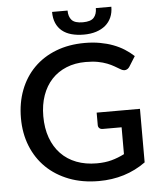

<svg xmlns="http://www.w3.org/2000/svg" viewBox="-60 -959 848 1018"><g transform="rotate(-5 364.0 -449.5)"><path d="M675 -354.5V-69.5Q567.5 8 425 8Q337.5 8 266.8 -19.2Q196 -46.5 146 -95.2Q96 -144 69 -211.5Q42 -279 42 -360Q42 -441.5 68 -509.2Q94 -577 142.5 -625.8Q191 -674.5 259.5 -701.2Q328 -728 413.5 -728Q457 -728 494.2 -721.2Q531.5 -714.5 563.5 -702.5Q595.5 -690.5 622.5 -673.5Q649.5 -656.5 672 -635.5L638.5 -582Q630.5 -569.5 618 -566.5Q605.5 -563.5 591 -572.5Q576.5 -581 560.2 -590.5Q544 -600 523 -608.2Q502 -616.5 474.5 -621.8Q447 -627 409.5 -627Q352.5 -627 306.8 -608.2Q261 -589.5 228.5 -554.8Q196 -520 178.5 -470.5Q161 -421 161 -360Q161 -295.5 179.5 -244.8Q198 -194 232 -158.8Q266 -123.5 314.2 -105Q362.5 -86.5 422 -86.5Q466.5 -86.5 501.2 -96Q536 -105.5 569.5 -122.5V-265.5H469Q457.5 -265.5 451 -271.8Q444.5 -278 444.5 -288V-354.5ZM413.5 -772.5Q377 -772.5 347.8 -780.5Q318.5 -788.5 298 -805.2Q277.5 -822 266.5 -847.2Q255.5 -872.5 255.5 -907H338Q338 -874.5 354.5 -856.2Q371 -838 413.5 -838Q455.5 -838 472 -856.2Q488.5 -874.5 488.5 -907H571Q571 -875.5 560 -850.5Q549 -825.5 528.5 -808.2Q508 -791 479 -781.8Q450 -772.5 413.5 -772.5Z"/></g></svg>

Font: LatoLatin Semibold
Style: Regular
Weight: 600
Designer: Lukasz Dziedzic with Adam Twardoch and Botio Nikoltchev
Foundry: tyPoland Lukasz Dziedzic
Version: Version 2.015; 2015-08-06; http://www.latofonts.com/